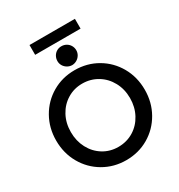

<svg xmlns="http://www.w3.org/2000/svg" viewBox="-237 -1196 1265 1359"><g transform="rotate(-30 396.0 -516.5)"><path d="M34.2 -360.4Q34.2 -462.9 81.8 -546.9Q129.4 -630.9 211.9 -679.2Q294.4 -727.5 395.5 -727.5Q497.1 -727.5 579.8 -679.2Q662.6 -630.9 710.2 -546.9Q757.8 -462.9 757.8 -359.4Q757.8 -256.8 710.2 -172.9Q662.6 -88.9 580.1 -40.5Q497.6 7.8 396.5 7.8Q295.9 7.8 212.9 -40.5Q129.9 -88.9 82 -173.1Q34.2 -257.3 34.2 -360.4ZM637.7 -360.4Q637.7 -433.6 605.7 -492.4Q573.7 -551.3 518.1 -584.7Q462.4 -618.2 394.5 -618.2Q327.6 -618.2 272.7 -584.7Q217.8 -551.3 186 -492.4Q154.3 -433.6 154.3 -360.4Q154.3 -287.6 185.5 -228.5Q216.8 -169.4 271.7 -135.5Q326.7 -101.6 394.5 -101.6Q463.4 -101.6 518.8 -135.5Q574.2 -169.4 606 -228.8Q637.7 -288.1 637.7 -360.4ZM323.2 -842.8Q323.2 -864.7 333.5 -882.8Q343.8 -900.9 361.3 -911.1Q378.9 -921.4 400.4 -920.9Q420.9 -920.9 438.7 -910.9Q456.5 -900.9 467 -883.1Q477.5 -865.2 477.5 -843.8Q477.5 -823.2 467 -805.7Q456.5 -788.1 438.7 -777.6Q420.9 -767.1 400.4 -766.6Q378.9 -767.1 361.3 -777.6Q343.8 -788.1 333.5 -805.2Q323.2 -822.3 323.2 -842.8ZM209 -1041H580.1V-960.9H209Z"/></g></svg>

Font: Reddit Sans Strawberry SemiBold
Style: Regular
Weight: 600
Designer: Stephen Hutchings
Foundry: Reddit
Version: Version 1.013